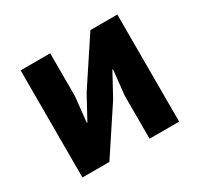

<svg xmlns="http://www.w3.org/2000/svg" viewBox="-118 -670 847 815"><g transform="rotate(-30 306.0 -262.5)"><path d="M69 0V-525H214V-314L201 -192H204L265 -304L411 -525H543V0H398V-211L411 -333H408L347 -221L201 0Z"/></g></svg>

Font: IBM Plex Sans
Style: Bold
Weight: 700
Designer: Mike Abbink, Paul van der Laan, Pieter van Rosmalen
Foundry: Bold Monday
Version: Version 3.201